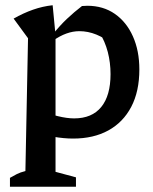

<svg xmlns="http://www.w3.org/2000/svg" viewBox="-20 -520 586 733"><path d="M259 9Q224 9 183.5 2Q143 -5 99 -19L119 -102Q166 -85 201 -76.5Q236 -68 263 -68Q331 -68 366.5 -111.5Q402 -155 402 -237Q402 -281 391.5 -321.5Q381 -362 359 -397L411 -349Q349 -401 283 -401Q234 -401 183 -365L182 -389Q208 -422 235.5 -448Q263 -474 293 -497Q299 -497 303.5 -497.5Q308 -498 313 -498Q374 -498 418.5 -467Q463 -436 487.5 -381Q512 -326 512 -255Q512 -171 481 -112Q450 -53 393.5 -22Q337 9 259 9ZM18 193V159Q30 152 43.5 145Q57 138 77 133L87 -374L32 -449Q69 -470 106 -483Q143 -496 181 -500L192 -386V136L270 157V193Z"/></svg>

Font: Piazzolla 24pt SemiBold
Style: Regular
Weight: 600
Designer: Juan Pablo del Peral
Foundry: Huerta Tipografica
Version: Version 2.005